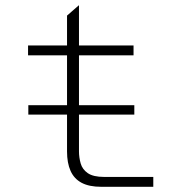

<svg xmlns="http://www.w3.org/2000/svg" viewBox="-20 -719 690 739"><path d="M89 -278V-314H497V-278ZM370 0Q323 0 294 -15.5Q265 -31 251.5 -61.5Q238 -92 238 -136V-659L284 -699V-136Q284 -113 290.5 -90Q297 -67 318 -52.5Q339 -38 381 -38H570V0ZM88 -506V-544H494V-506Z"/></svg>

Font: Azeret Mono Thin Thin
Style: Regular
Weight: 250
Version: Version 1.002